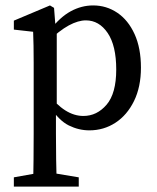

<svg xmlns="http://www.w3.org/2000/svg" viewBox="-20 -469 579 707"><path d="M31 218V184L132 166H162L270 184V218ZM102 218Q103 168 103.5 119.5Q104 71 104 23V-238Q104 -276 103.5 -300Q103 -324 102 -352L31 -360V-393L164 -449L179 -440L185 -363L189 -359V-72L186 -66V22Q186 117 189 218ZM309 11Q270 11 233.5 -7Q197 -25 164 -76H145L153 -127Q188 -83 220.5 -62.5Q253 -42 287 -42Q337 -42 372.5 -83.5Q408 -125 408 -213Q408 -301 376.5 -347.5Q345 -394 296 -394Q268 -394 233.5 -375.5Q199 -357 152 -312L144 -359H165Q201 -406 240.5 -427.5Q280 -449 323 -449Q372 -449 412 -422Q452 -395 475.5 -343.5Q499 -292 499 -220Q499 -149 473.5 -97Q448 -45 405 -17Q362 11 309 11Z"/></svg>

Font: Lisu Bosa
Style: Regular
Weight: 400
Designer: David Morse, Annie Olsen, Victor Gaultney, Frank Grießhammer (Latin)
Foundry: SIL International
Version: Version 2.000